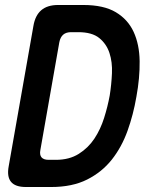

<svg xmlns="http://www.w3.org/2000/svg" viewBox="-20 -750 640 770"><path d="M84 0Q41 0 24 -21Q7 -42 15 -84L114 -646Q121 -688 145.5 -709Q170 -730 213 -730H314Q396 -730 444.5 -701Q493 -672 516 -622Q539 -572 540 -505Q541 -438 527 -362Q515 -291 491.5 -225.5Q468 -160 428.5 -110Q389 -60 329.5 -30Q270 0 185 0ZM142 -149Q138 -129 146.5 -119Q155 -109 175 -109H204Q258 -109 296 -133Q334 -157 358.5 -194Q383 -231 397.5 -277Q412 -323 420 -367Q427 -411 429 -456Q431 -501 419 -537.5Q407 -574 378 -597.5Q349 -621 294 -621H265Q245 -621 233.5 -611Q222 -601 218 -581Z"/></svg>

Font: Maple Mono NL SemiBold
Style: Italic
Weight: 600
Italic angle: -10°
Monospace: yes
Designer: subframe7536
Version: Version 7.000